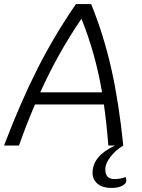

<svg xmlns="http://www.w3.org/2000/svg" viewBox="-62 -720 702 950"><path d="M452 -203H111Q71 -110 32 0H-42Q39 -213 123.5 -380Q208 -547 314 -700H389Q451 -547 488.5 -381Q526 -215 548 0H474Q465 -115 452 -203ZM443 -263Q410 -457 341 -627Q227 -461 137 -263ZM396 135Q396 52 507 0H548Q510 23 484.5 56Q459 89 459 118Q459 142 470 154Q481 166 505 166Q534 166 559 156Q563 164 563 176Q561 190 541 200Q521 210 489 210Q446 210 421 189.5Q396 169 396 135Z"/></svg>

Font: Krub
Style: Italic
Weight: 400
Italic angle: -8°
Designer: Ekaluck Peanpanawate
Foundry: Cadson Demak Co.,Ltd.
Version: Version 1.000; ttfautohint (v1.6)